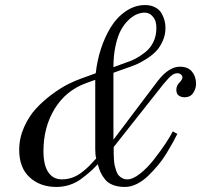

<svg xmlns="http://www.w3.org/2000/svg" viewBox="-20 -722 796 760"><path d="M56 -129Q56 -175 75 -218Q94 -261 122 -291.5Q150 -322 185 -348Q220 -374 249 -388.5Q278 -403 301 -411L359 -432Q364 -480 379 -527Q394 -574 418 -613.5Q442 -653 478 -677.5Q514 -702 554 -702Q578 -702 595 -692.5Q612 -683 620 -668.5Q628 -654 631.5 -640Q635 -626 635 -612Q635 -584 624 -559.5Q613 -535 597.5 -519Q582 -503 560 -489Q538 -475 522 -468Q506 -461 488 -455L429 -434V-169L604 -401Q648 -458 692 -458Q724 -458 740 -438.5Q756 -419 756 -390Q756 -372 745 -354.5Q734 -337 710 -337Q698 -337 688 -343.5Q678 -350 678 -367Q678 -383 691 -396Q702 -407 702 -416Q702 -422 696.5 -427Q691 -432 682 -432Q672 -432 663 -426Q654 -420 647 -412Q640 -404 626 -388L430 -140Q430 -124 430 -115.5Q430 -107 431 -91.5Q432 -76 434 -67Q436 -58 440 -46Q444 -34 450 -27.5Q456 -21 464.5 -16.5Q473 -12 484 -12Q506 -12 535 -35Q564 -58 590 -91.5Q616 -125 635 -153.5Q654 -182 664 -202L682 -192Q674 -176 665 -159.5Q656 -143 640 -116.5Q624 -90 606 -68.5Q588 -47 567 -26.5Q546 -6 522 6Q498 18 474 18Q448 18 428 10.5Q408 3 396.5 -11Q385 -25 378.5 -39Q372 -53 367 -72Q350 -54 336.5 -42Q323 -30 301.5 -14Q280 2 255 10Q230 18 203 18Q139 18 97.5 -20Q56 -58 56 -129ZM429 -456 478 -474Q498 -480 516 -489.5Q534 -499 554.5 -515Q575 -531 587 -555.5Q599 -580 599 -611Q599 -624 596 -636Q593 -648 581.5 -660Q570 -672 552 -672Q538 -672 522 -665.5Q506 -659 489 -643Q472 -627 459 -603.5Q446 -580 437.5 -541.5Q429 -503 429 -456ZM152 -124Q152 -69 171 -40.5Q190 -12 225 -12Q246 -12 266 -19Q286 -26 304 -40Q322 -54 333.5 -65.5Q345 -77 361 -95Q357 -107 357 -131V-406L321 -393Q241 -364 196.5 -291.5Q152 -219 152 -124Z"/></svg>

Font: Old Standard TT
Style: Italic
Weight: 400
Italic angle: -15.2°
Designer: Alexey Kryukov <alexios@thessalonica.org.ru>
Version: Version 2.2